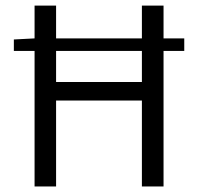

<svg xmlns="http://www.w3.org/2000/svg" viewBox="-20 -677 720 697"><path d="M105.5 0V-492.2H30.3V-533.7L105.5 -537.6V-656.7H183.6V-537.6H495.1V-656.7H573.7V-537.6H648.9V-492.2H573.7V0H495.1V-312H183.6V0ZM183.6 -379.4H495.1V-492.2H183.6Z"/></svg>

Font: Varta Light
Style: Regular
Weight: 400
Version: Version 1.004